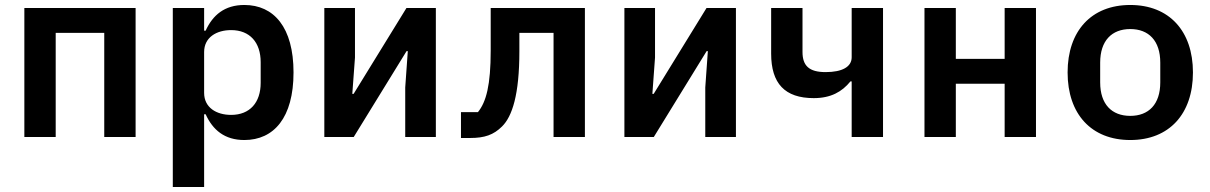

<svg xmlns="http://www.w3.org/2000/svg" viewBox="-20 -548 4841 768"><path d="M77.4 0H202.8V-416.5H397V0H522.4V-516H77.4Z M671.2 199.9H796.5V-90.9H802.6C831 -28.4 878.2 12.1 957.4 12.1C1075.3 12.1 1154.1 -77.1 1154.1 -258.2C1154.1 -438.9 1075.3 -528.1 957.4 -528.1C878.2 -528.1 831 -487.6 802.6 -425.4H796.5V-516H671.2ZM796.5 -176.5V-339.8C796.5 -398.8 846.2 -427.6 904.5 -427.6C979.4 -427.6 1022.7 -378.2 1022.7 -299.4V-216.6C1022.7 -137.8 979.4 -88.4 904.5 -88.4C846.2 -88.4 796.5 -117.2 796.5 -176.5Z M1277.3 0H1394.9L1606.2 -343.4H1611.2L1600.9 -198.2V0H1723.4V-516H1605.8L1394.5 -172.6H1389.2L1399.9 -317.8V-516H1277.3Z M1823.9 3.9H1861.5C1918.3 3.9 1954.5 -8.5 1988.3 -42.3C2028.8 -82.4 2057.5 -169 2057.5 -343V-416.5H2194.2V0H2319.6V-516H1942.8V-346.2C1942.8 -207.7 1925.1 -140.6 1891.7 -99.4H1823.9Z M2477.6 0H2595.2L2806.5 -343.4H2811.4L2801.1 -198.2V0H2923.7V-516H2806.1L2594.8 -172.6H2589.5L2600.1 -317.8V-516H2477.6Z M3386.7 0H3512.1V-516H3386.7V-318.9C3386.7 -280.5 3348.7 -259.6 3282.3 -259.6C3216.6 -259.6 3190 -284.8 3190 -340.2V-516H3064.6V-333.5C3064.6 -214.1 3119.3 -155.5 3235.1 -155.5C3303.3 -155.5 3348 -180.8 3381.7 -222.3H3386.7Z M3677.9 0H3803.3V-213.1H3998.6V0H4123.9V-516H3998.6V-312.5H3803.3V-516H3677.9Z M4501.1 12.1C4656.6 12.1 4751.8 -92 4751.8 -258.2C4751.8 -424 4656.6 -528.1 4501.1 -528.1C4345.2 -528.1 4250.4 -424 4250.4 -258.2C4250.4 -92 4345.2 12.1 4501.1 12.1ZM4380.7 -218.4V-297.6C4380.7 -385.3 4427.2 -431.8 4501.1 -431.8C4574.6 -431.8 4621.1 -385.3 4621.1 -297.6V-218.4C4621.1 -130.7 4574.6 -84.5 4501.1 -84.5C4427.2 -84.5 4380.7 -130.7 4380.7 -218.4Z"/></svg>

Font: Margiela Mono SemiBold
Style: Regular
Weight: 600
Designer: Mike Abbink, Paul van der Laan, Pieter van Rosmalen
Foundry: Bold Monday
Version: Version 2.003 2021